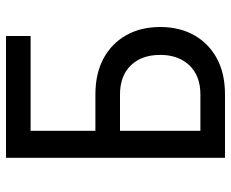

<svg xmlns="http://www.w3.org/2000/svg" viewBox="-85 -685 770 640"><g transform="rotate(-90 300.0 -365.0)"><path d="M94 0V-730H500V-648H184V-432H305Q375 -432 425 -405Q475 -378 502.5 -329.5Q530 -281 530 -216Q530 -151 502.5 -102.5Q475 -54 425 -27Q375 0 305 0ZM184 -82H305Q367 -82 402 -118.5Q437 -155 437 -216Q437 -278 402 -314Q367 -350 305 -350H184Z"/></g></svg>

Font: Pitagon Sans Mono
Style: Regular
Weight: 400
Monospace: yes
Designer: Travis Tran
Foundry: Pitagon
Version: Version 1.001;gftools[0.9.26]